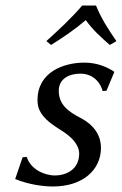

<svg xmlns="http://www.w3.org/2000/svg" viewBox="-20 -666 442 696"><path d="M62 -96 35 -17C84 3 136 10 172 10C280 10 346 -50 346 -130C346 -167 329 -209 271 -239C227 -262 193 -287 193 -337C193 -380 230 -399 271 -399C320 -399 345 -364 352 -336L366 -337L394 -404L393 -407C369 -422 334 -439 286 -439C211 -439 116 -405 116 -303C116 -288 119 -275 124 -265C138 -235 171 -213 201 -194C237 -172 267 -143 267 -109C267 -53 222 -30 179 -30C139 -30 90 -54 77 -97ZM328 -646H278C239 -600 192 -557 148 -517L165 -503C208 -530 246 -555 291 -593C317 -557 345 -532 378 -503L402 -517C374 -557 347 -599 328 -646Z"/></svg>

Font: Libertinus Sans
Style: Italic
Weight: 400
Italic angle: -12°
Designer: Philipp H. Poll, Khaled Hosny
Foundry: Caleb Maclennan
Version: Version 7.050;RELEASE